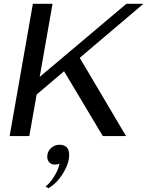

<svg xmlns="http://www.w3.org/2000/svg" viewBox="-20 -720 779 1016"><path d="M402 -414 647 0H524L319 -343L174 -220L135 0H31L154 -700H258L190 -313L649 -700H739ZM221 267Q245 249 267 213Q289 177 295 146Q283 151 271 151Q252 151 241 139.5Q230 128 230 109Q230 83 249 64.5Q268 46 294 46Q346 46 346 99Q346 145 313 198Q280 251 236 276Z"/></svg>

Font: Fahkwang
Style: Italic
Weight: 400
Italic angle: -10°
Version: Version 1.000; ttfautohint (v1.6)